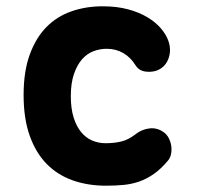

<svg xmlns="http://www.w3.org/2000/svg" viewBox="-20 -580 640 610"><path d="M55 -278Q55 -353 74.5 -406.5Q94 -460 127.5 -494Q161 -528 207 -544Q253 -560 306 -560Q351 -560 386.5 -550.5Q422 -541 448.5 -525Q475 -509 491.5 -489.5Q508 -470 515 -450Q525 -421 515.5 -394.5Q506 -368 481 -357Q464 -350 443 -352.5Q422 -355 411 -372Q395 -398 371.5 -411.5Q348 -425 319 -425Q298 -425 277.5 -417.5Q257 -410 241 -392Q225 -374 215 -345Q205 -316 205 -274Q205 -235 214 -206.5Q223 -178 238 -160Q253 -142 273 -133.5Q293 -125 315 -125Q343 -125 365.5 -130.5Q388 -136 410 -153Q430 -169 454.5 -172Q479 -175 500 -160Q510 -153 516 -141.5Q522 -130 524 -117Q526 -104 523.5 -91Q521 -78 513 -69Q491 -43 469 -27.5Q447 -12 423 -3.5Q399 5 372.5 7.5Q346 10 317 10Q259 10 211 -7Q163 -24 128.5 -59Q94 -94 74.5 -148.5Q55 -203 55 -278Z"/></svg>

Font: Maple Mono NL ExtraBold
Style: Regular
Weight: 800
Monospace: yes
Designer: subframe7536
Version: Version 7.000